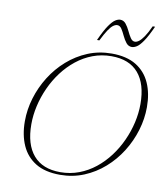

<svg xmlns="http://www.w3.org/2000/svg" viewBox="-98 -993 939 1084"><g transform="rotate(10 372.0 -451.0)"><path d="M111 -243.5Q111 -128 163.8 -66.5Q216.5 -5 318 -5Q375 -5 425.2 -24Q475.5 -43 517.8 -76.8Q560 -110.5 593.5 -155Q627 -199.5 650.2 -250.8Q673.5 -302 685.8 -355.8Q698 -409.5 698 -461.5Q698 -577 645.5 -638.5Q593 -700 491 -700Q434 -700 383.8 -681Q333.5 -662 291.2 -628.2Q249 -594.5 215.5 -550Q182 -505.5 158.8 -454.2Q135.5 -403 123.2 -349.2Q111 -295.5 111 -243.5ZM737 -451Q737 -384 717 -317.8Q697 -251.5 660 -192.5Q623 -133.5 571.2 -88Q519.5 -42.5 455.8 -16.2Q392 10 319.5 10Q234 10 179.5 -23.2Q125 -56.5 98.5 -116Q72 -175.5 72 -254Q72 -321 92 -387.2Q112 -453.5 149 -512.5Q186 -571.5 237.8 -617Q289.5 -662.5 353.2 -688.8Q417 -715 490 -715Q575 -715 629.5 -681.8Q684 -648.5 710.5 -589.2Q737 -530 737 -451ZM703.5 -906.5Q677 -848 657 -819Q637 -790 621.5 -780.5Q606 -771 593.5 -771Q574 -771 561 -787.2Q548 -803.5 538 -825Q528 -846.5 517.8 -862.5Q507.5 -878.5 492 -878.5Q481.5 -878.5 469 -869.5Q456.5 -860.5 441.5 -838Q426.5 -815.5 407 -776H393.5Q420 -834.5 440.2 -863.5Q460.5 -892.5 475.8 -902Q491 -911.5 503.5 -911.5Q523 -911.5 536 -895.2Q549 -879 559 -857.5Q569 -836 579.8 -819.8Q590.5 -803.5 605 -803.5Q616 -803.5 628.5 -812.8Q641 -822 656.2 -844.2Q671.5 -866.5 690 -906.5Z"/></g></svg>

Font: Newsreader 60pt ExtraLight
Style: Italic
Weight: 250
Italic angle: -17°
Designer: Hugues Gentile
Foundry: Production Type
Version: Version 1.003